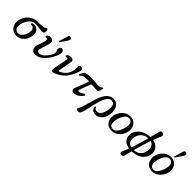

<svg xmlns="http://www.w3.org/2000/svg" viewBox="300 -2330 4098 4098"><g transform="rotate(45 2349.0 -281.0)"><path d="M244 12Q176 12 128 -16.5Q80 -45 55 -92Q30 -139 30 -196Q30 -256 53 -314Q76 -372 118 -418.5Q160 -465 218.5 -493Q277 -521 348 -521Q352 -521 356.5 -521Q361 -521 365 -521Q399 -521 437.5 -522Q476 -523 511.5 -530.5Q547 -538 570 -556Q587 -570 605.5 -556.5Q624 -543 624 -506Q624 -469 608 -453Q592 -437 552 -437Q518 -437 487.5 -442.5Q457 -448 421 -453Q385 -458 333 -458Q293 -458 254.5 -431.5Q216 -405 185.5 -361.5Q155 -318 137 -267.5Q119 -217 119 -169Q119 -108 150 -79.5Q181 -51 222 -51Q263 -51 294.5 -75.5Q326 -100 347 -137.5Q368 -175 378.5 -213Q389 -251 389 -278Q389 -327 363 -353.5Q337 -380 293 -378Q283 -378 279 -391Q275 -404 291 -414Q316 -428 349 -427.5Q382 -427 413.5 -410.5Q445 -394 465.5 -358.5Q486 -323 486 -267Q486 -215 468 -165Q450 -115 417 -75Q384 -35 340 -11.5Q296 12 244 12Z M811 12Q742 12 714 -20.5Q686 -53 686 -99Q686 -128 696.5 -165Q707 -202 721.5 -241Q736 -280 746.5 -314.5Q757 -349 757 -371Q757 -397 746.5 -406Q736 -415 719 -409Q700 -403 689 -416Q678 -429 690 -444Q704 -463 728.5 -474Q753 -485 772 -485Q795 -485 816 -479Q837 -473 850 -457Q863 -441 863 -410Q863 -387 855.5 -353.5Q848 -320 837 -283.5Q826 -247 814.5 -213Q803 -179 795.5 -154Q788 -129 788 -118Q788 -93 803.5 -79Q819 -65 853 -65Q882 -65 914 -83.5Q946 -102 976 -132.5Q1006 -163 1030.5 -197.5Q1055 -232 1069.5 -265Q1084 -298 1084 -322Q1084 -345 1078.5 -359Q1073 -373 1067 -385Q1061 -397 1061 -413Q1060 -445 1078 -465Q1096 -485 1121 -485Q1146 -485 1162.5 -467.5Q1179 -450 1179 -415Q1179 -390 1166 -349Q1153 -308 1129.5 -260Q1106 -212 1072.5 -164Q1039 -116 998 -76Q957 -36 910 -12Q863 12 811 12ZM984 -540Q977 -537 971 -540.5Q965 -544 964 -551Q965 -554 970.5 -574Q976 -594 984 -622.5Q992 -651 1001 -680Q1010 -709 1017 -731.5Q1024 -754 1027 -761Q1035 -778 1049 -786.5Q1063 -795 1085 -784Q1108 -774 1111 -757Q1114 -740 1106 -724Q1103 -717 1090.5 -697Q1078 -677 1061 -652Q1044 -627 1027 -602.5Q1010 -578 998 -560.5Q986 -543 984 -540Z M1355 9Q1323 16 1305 4Q1287 -8 1294 -48Q1296 -60 1302.5 -93.5Q1309 -127 1317 -171Q1325 -215 1333.5 -259.5Q1342 -304 1348 -338Q1354 -372 1356 -385Q1361 -411 1348.5 -418Q1336 -425 1319 -417Q1300 -410 1289 -423.5Q1278 -437 1290 -453Q1304 -471 1328 -482.5Q1352 -494 1372 -494Q1419 -494 1443 -475Q1467 -456 1459 -412Q1457 -404 1451.5 -373Q1446 -342 1438.5 -300.5Q1431 -259 1424 -218Q1417 -177 1411.5 -147Q1406 -117 1405 -111Q1402 -100 1408.5 -97Q1415 -94 1425 -97Q1452 -105 1489.5 -128Q1527 -151 1561.5 -192Q1596 -233 1617 -294.5Q1638 -356 1633 -439Q1631 -471 1646 -486Q1661 -501 1686 -501Q1712 -501 1724.5 -485Q1737 -469 1737 -451Q1737 -426 1725 -386Q1713 -346 1692.5 -301Q1672 -256 1646.5 -213.5Q1621 -171 1594 -141Q1563 -107 1520 -75.5Q1477 -44 1433 -21.5Q1389 1 1355 9Z M1966 12Q1927 12 1909 -12.5Q1891 -37 1904 -70Q1907 -77 1918 -106.5Q1929 -136 1944.5 -176.5Q1960 -217 1976 -258.5Q1992 -300 2004 -333.5Q2016 -367 2020 -380Q2022 -388 2018 -393.5Q2014 -399 2002 -399Q1987 -399 1967 -398.5Q1947 -398 1930 -397.5Q1913 -397 1905 -396Q1866 -391 1841 -375.5Q1816 -360 1791 -340Q1783 -333 1773.5 -339Q1764 -345 1769 -358Q1774 -373 1788.5 -401Q1803 -429 1814 -445Q1830 -467 1878 -476.5Q1926 -486 1984 -486Q2043 -486 2084 -482.5Q2125 -479 2159 -475.5Q2193 -472 2230 -472Q2267 -472 2287.5 -485Q2308 -498 2321 -508Q2331 -516 2339 -512.5Q2347 -509 2346 -498Q2344 -473 2334 -443.5Q2324 -414 2314 -399Q2307 -388 2294.5 -384.5Q2282 -381 2264 -382Q2249 -383 2222.5 -384Q2196 -385 2168.5 -386Q2141 -387 2121 -387Q2114 -387 2107 -383Q2100 -379 2097 -372Q2093 -363 2083 -338Q2073 -313 2060.5 -280Q2048 -247 2035.5 -214.5Q2023 -182 2014 -158Q2005 -134 2003 -126Q1997 -107 2003.5 -96Q2010 -85 2028 -85Q2044 -85 2066 -95Q2088 -105 2108.5 -118Q2129 -131 2140 -140Q2151 -148 2163.5 -142.5Q2176 -137 2171 -119Q2168 -105 2150.5 -83.5Q2133 -62 2105 -40Q2077 -18 2041.5 -3Q2006 12 1966 12Z M2290 223Q2262 219 2257 201Q2252 183 2269 155Q2291 117 2309 63.5Q2327 10 2343.5 -52.5Q2360 -115 2379 -178.5Q2398 -242 2422 -300.5Q2446 -359 2478.5 -405Q2511 -451 2555 -478Q2599 -505 2658 -505Q2713 -505 2754 -478Q2795 -451 2818.5 -402Q2842 -353 2842 -286Q2842 -191 2809.5 -124Q2777 -57 2726.5 -22.5Q2676 12 2620 12Q2577 12 2550 -4Q2523 -20 2509 -45Q2495 -70 2492 -97Q2490 -112 2502.5 -115.5Q2515 -119 2519 -108Q2527 -88 2544 -73.5Q2561 -59 2592 -59Q2640 -59 2675 -94.5Q2710 -130 2729 -191.5Q2748 -253 2748 -329Q2748 -386 2726 -418Q2704 -450 2653 -450Q2613 -450 2582 -423Q2551 -396 2527 -350Q2503 -304 2484.5 -246.5Q2466 -189 2451.5 -127Q2437 -65 2425 -7Q2413 51 2401.5 98.5Q2390 146 2378 174Q2365 203 2346.5 215.5Q2328 228 2290 223Z M3106 12Q3046 12 2999 -15Q2952 -42 2926 -93.5Q2900 -145 2903 -216Q2906 -264 2926.5 -312.5Q2947 -361 2983 -402Q3019 -443 3068.5 -468Q3118 -493 3179 -493Q3235 -494 3282 -468Q3329 -442 3355.5 -391Q3382 -340 3378 -264Q3375 -213 3353.5 -164.5Q3332 -116 3295 -76Q3258 -36 3210 -12Q3162 12 3106 12ZM3103 -34Q3141 -34 3172 -61.5Q3203 -89 3226.5 -132Q3250 -175 3264 -222.5Q3278 -270 3281 -311Q3287 -379 3257.5 -413Q3228 -447 3185 -446Q3143 -446 3111 -419Q3079 -392 3056 -349Q3033 -306 3020 -258.5Q3007 -211 3004 -169Q2998 -105 3025 -69.5Q3052 -34 3103 -34Z M3607 225Q3581 218 3575 202Q3569 186 3578 166Q3594 130 3609.5 91Q3625 52 3640 11Q3563 0 3519 -33Q3475 -66 3457 -108Q3439 -150 3439 -188Q3439 -241 3461 -292Q3483 -343 3527 -385Q3571 -427 3636.5 -453Q3702 -479 3790 -482Q3811 -562 3826 -622.5Q3841 -683 3846 -701Q3852 -724 3870 -730Q3888 -736 3912 -731Q3942 -724 3950 -702.5Q3958 -681 3947 -658Q3916 -592 3874 -478Q3960 -463 4014 -407.5Q4068 -352 4068 -269Q4068 -229 4051 -181.5Q4034 -134 3994.5 -90Q3955 -46 3888.5 -17Q3822 12 3723 15Q3708 70 3696 116.5Q3684 163 3676 192Q3672 211 3653 221.5Q3634 232 3607 225ZM3658 -39Q3675 -86 3690.5 -136.5Q3706 -187 3722 -240Q3736 -285 3750 -334Q3764 -383 3777 -432Q3704 -427 3658 -398.5Q3612 -370 3586.5 -330Q3561 -290 3551.5 -250.5Q3542 -211 3542 -183Q3542 -134 3569.5 -93.5Q3597 -53 3658 -39ZM3736 -34Q3816 -40 3865 -76Q3914 -112 3937 -165Q3960 -218 3960 -275Q3960 -304 3950.5 -335Q3941 -366 3918 -391Q3895 -416 3855 -427Q3839 -381 3823.5 -333.5Q3808 -286 3795 -240Q3779 -188 3764.5 -135.5Q3750 -83 3736 -34Z M4332 12Q4272 12 4225 -15Q4178 -42 4152 -93.5Q4126 -145 4129 -216Q4132 -264 4152.5 -312.5Q4173 -361 4209 -402Q4245 -443 4294.5 -468Q4344 -493 4405 -493Q4461 -494 4508 -468Q4555 -442 4581.5 -391Q4608 -340 4604 -264Q4601 -213 4579.5 -164.5Q4558 -116 4521 -76Q4484 -36 4436 -12Q4388 12 4332 12ZM4329 -34Q4367 -34 4398 -61.5Q4429 -89 4452.5 -132Q4476 -175 4490 -222.5Q4504 -270 4507 -311Q4513 -379 4483.5 -413Q4454 -447 4411 -446Q4369 -446 4337 -419Q4305 -392 4282 -349Q4259 -306 4246 -258.5Q4233 -211 4230 -169Q4224 -105 4251 -69.5Q4278 -34 4329 -34ZM4464 -539Q4457 -536 4451 -539.5Q4445 -543 4444 -550Q4445 -553 4450.5 -573Q4456 -593 4464 -621.5Q4472 -650 4481 -679Q4490 -708 4497 -730.5Q4504 -753 4507 -760Q4515 -777 4529 -785.5Q4543 -794 4565 -783Q4588 -773 4591 -756Q4594 -739 4586 -723Q4583 -716 4570.5 -696Q4558 -676 4541 -651Q4524 -626 4507 -601.5Q4490 -577 4478 -559.5Q4466 -542 4464 -539Z"/></g></svg>

Font: Zen Old Mincho Medium
Style: Regular
Weight: 500
Designer: Yoshimichi Ohira
Foundry: Positype
Version: Version 1.500